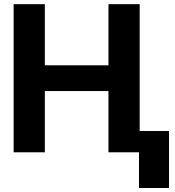

<svg xmlns="http://www.w3.org/2000/svg" viewBox="-20 -748 861 943"><path d="M46.9 0V-727.5H200.2V-427.2H512.7V-727.5H666V0H512.7V-300.8H200.2V0ZM810.1 -104.5V175.3H662.6V-104.5Z"/></svg>

Font: Inter Tight
Style: Bold
Weight: 700
Designer: Rasmus Andersson
Foundry: rsms
Version: Version 3.004; ttfautohint (v1.8.4.7-5d5b)